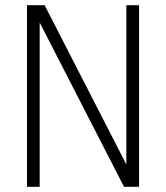

<svg xmlns="http://www.w3.org/2000/svg" viewBox="-20 -720 640 740"><path d="M84 0V-700H152L467 -86V-700H516V0H458L133 -633V0Z"/></svg>

Font: Red Hat Mono
Style: Regular
Weight: 300
Monospace: yes
Designer: Pentagram, MCKL
Foundry: Pentagram, MCKL
Version: Version 1.023